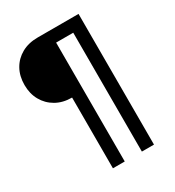

<svg xmlns="http://www.w3.org/2000/svg" viewBox="-208 -825 1025 1126"><g transform="rotate(-30 304.5 -262.5)"><path d="M222 180V-299Q160 -299 114 -325.5Q68 -352 42.5 -397.5Q17 -443 17 -502Q17 -562 42.5 -607.5Q68 -653 114.5 -679Q161 -705 223 -705H500V180H418V-625H302V180Z"/></g></svg>

Font: Nunito Sans 12pt ExtraLight 6pt Medium
Style: Regular
Weight: 500
Version: Version 3.101;gftools[0.9.27]